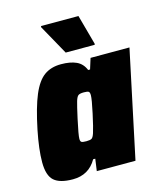

<svg xmlns="http://www.w3.org/2000/svg" viewBox="-108 -792 754 882"><g transform="rotate(-15 268.5 -351.0)"><path d="M13 -104Q13 -165 31 -254Q52 -356 76 -413Q100 -470 132.5 -493.5Q165 -517 213 -517Q257 -517 285.5 -504Q314 -491 327 -459H336L352 -510H537L429 0H245L253 -57H243Q206 8 130 8Q68 8 40.5 -16.5Q13 -41 13 -104ZM273 -172Q281 -196 295 -260.5Q309 -325 309 -344Q309 -358 303.5 -361.5Q298 -365 281 -365Q262 -365 254.5 -359.5Q247 -354 241 -334Q235 -314 222 -255Q206 -182 206 -164Q206 -151 212 -148Q218 -145 235 -145Q253 -145 260 -149.5Q267 -154 273 -172ZM248 -563 169 -705 170 -710H348L387 -568L386 -563Z"/></g></svg>

Font: Saira Semi Condensed Black
Style: Italic
Weight: 900
Width: 4
Italic angle: -12°
Designer: Hector Gatti with collaboration of the Omnibus-Type team
Foundry: Omnibus-Type
Version: Version 1.001; ttfautohint (v1.8)